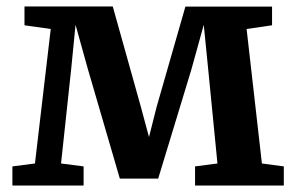

<svg xmlns="http://www.w3.org/2000/svg" viewBox="-20 -576 921 596"><path d="M18.5 0V-59.5L88.5 -68.5L137.5 -486L56 -497.5V-556H330L417.5 -243.5L442.5 -150.5L466 -243.5L555.5 -555.5H824.5V-497.5L745.5 -486L793 -68.5L861 -59.5V0H585.5V-59.5L655 -68.5L626.5 -358.5L612.5 -499L574 -360L471 -21.5H352L252.5 -362.5L214.5 -499L201 -362L169.5 -68.5L239.5 -59.5V0Z"/></svg>

Font: Merriweather
Style: Bold
Weight: 700
Designer: Eben Sorkin
Foundry: Eben Sorkin
Version: Version 2.100; ttfautohint (v1.7.19-72a1) -l 8 -r 50 -G 200 